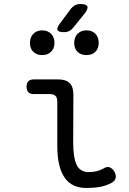

<svg xmlns="http://www.w3.org/2000/svg" viewBox="-20 -925 640 955"><path d="M344 -218Q344 -142 361 -105.5Q378 -69 422 -69Q441 -69 459 -73Q477 -77 495 -87Q512 -98 526 -92.5Q540 -87 549 -71Q559 -53 555 -38.5Q551 -24 534 -15Q508 -1 477.5 4.5Q447 10 409 10Q375 10 348 -2Q321 -14 302.5 -40Q284 -66 274.5 -105.5Q265 -145 265 -200V-420Q265 -439 256 -448Q247 -457 228 -457H148Q130 -457 121 -466.5Q112 -476 112 -494Q112 -512 121 -521Q130 -530 148 -530H270Q308 -530 326.5 -511.5Q345 -493 345 -455ZM299 -765Q271 -765 266 -775.5Q261 -786 278 -808L333 -882Q342 -893 353.5 -899Q365 -905 380 -905Q408 -905 414 -894Q420 -883 402 -859L343 -786Q335 -776 324 -770.5Q313 -765 299 -765ZM410 -651Q383 -651 366 -667Q349 -683 349 -711Q349 -740 366 -757Q383 -774 410 -774Q438 -774 454.5 -757Q471 -740 471 -711Q471 -684 454.5 -667.5Q438 -651 410 -651ZM190 -651Q163 -651 146 -667Q129 -683 129 -711Q129 -740 146 -757Q163 -774 190 -774Q217 -774 234 -757Q251 -740 251 -711Q251 -684 234 -667.5Q217 -651 190 -651Z"/></svg>

Font: Maple Mono NL Light
Style: Regular
Weight: 300
Monospace: yes
Designer: subframe7536
Version: Version 7.000